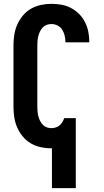

<svg xmlns="http://www.w3.org/2000/svg" viewBox="-20 -763 540 998"><path d="M250 215V8H247Q219 8 191.5 2Q164 -4 140 -18Q116 -32 98 -54Q80 -76 69 -101.5Q58 -127 54 -154.5Q50 -182 50 -210V-525Q50 -553 54 -580.5Q58 -608 69 -633.5Q80 -659 98 -681Q116 -703 140 -717Q164 -731 191.5 -737Q219 -743 247 -743Q273 -743 299 -738.5Q325 -734 348 -722Q371 -710 390 -691.5Q409 -673 421 -649.5Q433 -626 438.5 -600.5Q444 -575 444 -549V-543H320V-546Q320 -562 316 -578.5Q312 -595 303 -609Q294 -623 279 -630.5Q264 -638 247 -638Q234 -638 222 -633.5Q210 -629 201.5 -619.5Q193 -610 187.5 -598.5Q182 -587 179 -575Q176 -563 175 -550Q174 -537 174 -525V-210Q174 -198 175 -185Q176 -172 179 -160Q182 -148 187.5 -136.5Q193 -125 201.5 -115.5Q210 -106 222 -101.5Q234 -97 247 -97Q259 -97 270 -100.5Q281 -104 289.5 -111Q298 -118 304 -128Q310 -138 314 -149H374V215Z"/></svg>

Font: Iosevka Extrabold
Style: Regular
Weight: 800
Monospace: yes
Designer: Belleve Invis
Foundry: Belleve Invis
Version: Version 32.5.0; ttfautohint (v1.8.4)